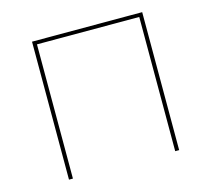

<svg xmlns="http://www.w3.org/2000/svg" viewBox="-101 -820 1035 941"><g transform="rotate(-15 416.5 -350.0)"><path d="M137 -700H696V0H676V-690L685 -681H148L157 -690V0H137Z"/></g></svg>

Font: Montserrat
Style: Regular
Weight: 400
Designer: Julieta Ulanovsky
Foundry: Julieta Ulanovsky
Version: Version 8.000